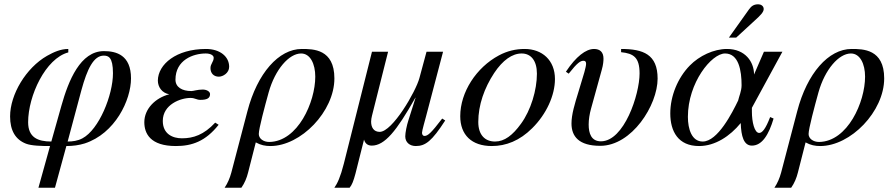

<svg xmlns="http://www.w3.org/2000/svg" viewBox="-20 -669 4170 894"><path d="M359 -249C386 -348 416 -410 463 -410C484 -410 506 -404 506 -328C506 -226 441 -66 364 -25C342 -13 317 -10 295 -10ZM219 -10C156 -10 111 -29 111 -100C111 -223 192 -397 298 -425V-441C263 -441 231 -427 199 -409C101 -353 27 -229 27 -127C27 -61 52 -19 101 0C127 10 174 11 213 11L159 205H236L289 11C320 11 348 7 374 -1C516 -47 590 -203 590 -304C590 -413 521 -431 464 -431C354 -431 299 -294 266 -177Z M982 -98C929 -41 880 -25 827 -25C784 -25 738 -45 738 -106C738 -182 820 -213 867 -213C888 -213 895 -204 913 -204C946 -204 958 -213 958 -231C958 -243 942 -252 924 -252C899 -252 881 -245 871 -245C828 -245 797 -263 797 -298C797 -390 880 -420 938 -420C961 -420 975 -411 975 -400C975 -381 960 -372 960 -352C960 -328 975 -312 999 -312C1018 -312 1047 -329 1047 -358C1047 -406 1004 -441 939 -441C801 -441 716 -370 715 -294C715 -264 734 -236 768 -230C703 -213 652 -162 652 -100C652 -48 679 11 799 11C874 11 937 -11 998 -88Z M1448 -312C1448 -194 1367 -10 1234 -8C1206 -8 1185 -24 1185 -45C1185 -70 1213 -174 1231 -239C1261 -346 1326 -420 1382 -420C1425 -420 1448 -371 1448 -312ZM1057 135C1050 161 1040 184 1026 205H1104C1119 184 1129 159 1135 135L1171 -6C1194 7 1216 11 1239 11C1381 11 1537 -150 1537 -304C1537 -441 1438 -441 1385 -441C1278 -441 1178 -328 1132 -151Z M2039 -117C1987 -49 1972 -36 1956 -36C1949 -36 1945 -43 1945 -51C1945 -61 1960 -112 1964 -128L2043 -428H1966L1933 -306C1916 -242 1807 -55 1748 -55C1720 -55 1708 -76 1708 -103C1708 -112 1710 -121 1712 -130L1787 -428H1712L1581 93C1565 156 1551 185 1537 205H1608C1630 179 1636 131 1675 -19C1680 -1 1692 9 1711 9C1771 9 1826 -58 1914 -214H1915L1882 -110C1874 -86 1867 -51 1867 -34C1867 -6 1888 11 1916 11C1961 11 1991 -12 2053 -108Z M2480 -326C2480 -250 2452 -156 2406 -93C2367 -39 2329 -10 2285 -10C2238 -10 2207 -41 2207 -101C2207 -180 2235 -259 2281 -329C2321 -389 2365 -420 2409 -420C2452 -420 2480 -387 2480 -326ZM2564 -301C2564 -389 2504 -441 2423 -441C2382 -441 2342 -432 2303 -411C2198 -355 2123 -240 2123 -128C2123 -41 2176 11 2270 11C2336 11 2400 -14 2458 -72C2524 -137 2564 -225 2564 -301Z M2872 -426C2930 -420 2958 -402 2958 -327C2958 -229 2886 -11 2778 -11C2733 -11 2721 -48 2721 -89C2721 -112 2725 -138 2732 -163L2782 -344C2789 -368 2790 -387 2790 -396C2790 -426 2774 -441 2746 -441C2708 -441 2662 -406 2615 -335L2628 -326C2669 -378 2683 -386 2697 -386C2705 -386 2709 -382 2709 -372C2709 -365 2706 -351 2701 -333L2673 -240C2656 -185 2641 -136 2641 -94C2641 -34 2675 10 2775 10C2922 10 3042 -179 3042 -303C3042 -416 2975 -441 2872 -441Z M3433 -272C3433 -245 3421 -220 3417 -201C3390 -145 3322 -10 3252 -10C3201 -10 3183 -68 3183 -125C3183 -284 3293 -420 3356 -420C3420 -420 3433 -340 3433 -272ZM3623 -428H3537L3491 -322C3491 -381 3450 -441 3365 -441C3303 -441 3236 -409 3192 -364C3136 -307 3101 -222 3101 -141C3101 -57 3138 11 3235 11C3310 11 3379 -35 3429 -96C3431 -35 3443 9 3481 9C3529 9 3560 -43 3582 -117L3566 -124C3545 -69 3529 -50 3515 -50C3493 -50 3481 -101 3481 -149V-167ZM3374 -494H3408L3496 -575C3519 -596 3536 -612 3536 -627C3536 -642 3522 -649 3511 -649C3490 -649 3479 -641 3468 -626Z M4008 -312C4008 -194 3927 -10 3794 -8C3766 -8 3745 -24 3745 -45C3745 -70 3773 -174 3791 -239C3821 -346 3886 -420 3942 -420C3985 -420 4008 -371 4008 -312ZM3617 135C3610 161 3600 184 3586 205H3664C3679 184 3689 159 3695 135L3731 -6C3754 7 3776 11 3799 11C3941 11 4097 -150 4097 -304C4097 -441 3998 -441 3945 -441C3838 -441 3738 -328 3692 -151Z"/></svg>

Font: XITS
Style: Italic
Weight: 400
Italic angle: -16.33°
Designer: MicroPress Inc., with final additions and corrections provided by Coen Hoffman, Elsevier (retired)
Version: Version 1.302